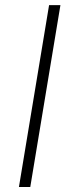

<svg xmlns="http://www.w3.org/2000/svg" viewBox="-20 -748 287 768"><path d="M221.7 -727.5 101.1 0H55.7L176.3 -727.5Z"/></svg>

Font: Inter 17pt ExtraLight
Style: Italic
Weight: 250
Italic angle: -9.3988°
Version: Version 4.001;git-66647c0bb